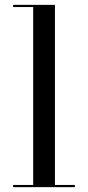

<svg xmlns="http://www.w3.org/2000/svg" viewBox="-20 -770 362 790"><path d="M34 -9V0H288V-9H206V-750H34V-741H116.5V-9Z"/></svg>

Font: Bodoni* 24
Style: Regular
Weight: 400
Version: Version 2.3